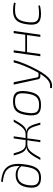

<svg xmlns="http://www.w3.org/2000/svg" viewBox="1236 -1986 962 3474"><g transform="rotate(-90 1717.0 -249.0)"><path d="M168 -710 161 -679C317 -662 462 -626 449 -373C403 -436 338 -447 288 -447C145 -447 82 -360 63 -223C40 -59 96 12 237 12C418 12 457 -122 479 -278C533 -628 363 -691 168 -710ZM237 -23C129 -23 84 -75 104 -217C119 -331 167 -412 289 -412C343 -412 403 -401 447 -342C445 -325 443 -308 440 -289C417 -125 380 -23 237 -23Z M1077 -250V-252C1170 -261 1227 -367 1291 -482H1250C1186 -370 1127 -267 1030 -267H954C959 -286 962 -302 965 -324L987 -482H950L927 -326C924 -304 922 -286 923 -267H838C738 -267 712 -370 679 -482H641C672 -368 701 -265 791 -253V-252C690 -244 638 -139 559 0H601C681 -138 729 -234 834 -235H918C913 -216 909 -198 907 -181L881 0H919L944 -178C947 -197 948 -216 948 -235H1031C1138 -234 1156 -138 1197 0H1236C1196 -138 1173 -240 1077 -250Z M1619 -494C1462 -494 1397 -427 1372 -243C1346 -57 1397 12 1554 12C1711 12 1775 -54 1801 -238C1828 -425 1777 -494 1619 -494ZM1619 -458C1747 -458 1783 -407 1760 -243C1737 -77 1683 -23 1554 -23C1426 -23 1390 -75 1413 -238C1436 -406 1491 -458 1619 -458Z M2325 -482C2307 -395 2236 -212 2157 -71C2150 -58 2143 -46 2136 -34L2084 -33C2069 -33 2058 -42 2054 -57L1966 -482H1923L2020 -39C2025 -16 2045 0 2069 0H2116C2005 181 1928 183 1864 175L1858 209C1954 221 2049 212 2195 -62C2272 -202 2342 -375 2367 -482Z M2854 -482 2825 -273H2515L2544 -482H2504L2436 0H2476L2510 -241H2820L2786 0H2826L2894 -482Z M3268 -494C3108 -494 3040 -428 3014 -243C2987 -57 3040 12 3204 12C3253 12 3309 5 3355 -7L3352 -35C3304 -26 3239 -24 3209 -24C3073 -24 3031 -69 3055 -239C3078 -410 3136 -458 3275 -458C3307 -458 3363 -456 3399 -448L3408 -475C3367 -489 3307 -494 3268 -494Z"/></g></svg>

Font: Exo 2 Extra Light
Style: Italic
Weight: 250
Italic angle: -8°
Designer: Natanael Gama
Version: Version 1.001;PS 001.001;hotconv 1.0.88;makeotf.lib2.5.64775